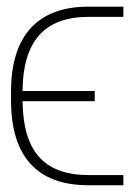

<svg xmlns="http://www.w3.org/2000/svg" viewBox="-20 -550 415 569"><path d="M345.7 -31.2V-1H242.2Q128.4 -1 70.6 -64.2Q12.7 -127.4 12.7 -252.9V-278.3Q12.7 -402.8 71 -466.6Q129.4 -530.3 242.2 -530.3H345.7V-500H242.2Q144 -500 95.7 -445.1Q47.4 -390.1 46.9 -280.3H260.7V-250H46.9Q47.9 -138.7 95.7 -85Q143.6 -31.2 242.2 -31.2Z"/></svg>

Font: Pretendard GOV Thin
Style: Regular
Weight: 100
Designer: Base glyphs from Inter by Rasmus Andersson; Hangeul glyphs from Noto Sans CJK(Source Han Sans) by Jang Soo-young and Kan
Foundry: Kil Hyung-jin
Version: Version 1.309